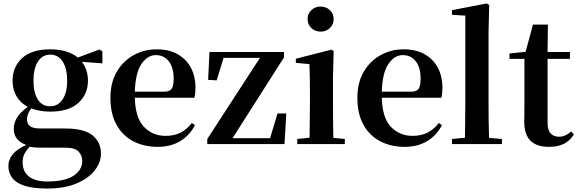

<svg xmlns="http://www.w3.org/2000/svg" viewBox="-20 -839 3366 1118"><path d="M272 -220.2Q318.4 -220.2 344.7 -260.5Q371.1 -300.8 371.1 -369.1Q371.1 -440.9 344.5 -481Q317.9 -521 272.9 -521Q227.1 -521 200.9 -480.7Q174.8 -440.4 174.8 -369.1Q174.8 -300.8 199.7 -260.5Q224.6 -220.2 272 -220.2ZM272 -189Q239.7 -189 212.2 -194.1Q184.6 -199.2 162.1 -208Q149.4 -190.9 143.3 -176Q137.2 -161.1 137.2 -143.1Q137.2 -118.2 154.8 -104.5Q172.4 -90.8 212.9 -90.8H358.9Q471.7 -90.8 519.8 -50Q567.9 -9.3 567.9 55.2Q567.9 106.9 531.2 153.6Q494.6 200.2 424.8 229.5Q355 258.8 254.9 258.8Q168.5 258.8 119.1 241.5Q69.8 224.1 49.3 194.3Q28.8 164.6 28.8 127.9Q28.8 51.3 132.8 4.9Q60.1 -21 60.1 -88.9Q60.1 -121.1 78.1 -152.6Q96.2 -184.1 142.1 -216.8Q97.7 -240.2 75.4 -279.8Q53.2 -319.3 53.2 -369.1Q53.2 -449.2 108.6 -500.5Q164.1 -551.8 272.9 -551.8Q326.2 -551.8 366 -539.1Q405.8 -526.4 433.1 -503.9L559.1 -550.8L576.2 -540V-470.2L457 -479Q473.6 -457 482.9 -429.2Q492.2 -401.4 492.2 -369.1Q492.2 -291 436.5 -240Q380.9 -189 272 -189ZM152.8 15.1Q132.8 36.6 122.3 57.1Q111.8 77.6 111.8 106Q111.8 161.6 149.7 189.7Q187.5 217.8 254.9 217.8Q356.9 217.8 408 184.6Q459 151.4 459 96.2Q459 68.4 438.5 44.7Q418 21 362.8 21H248Q213.4 21 192.6 20.3Q171.9 19.5 152.8 15.1Z M898.9 16.1Q817.9 16.1 755.6 -16.6Q693.4 -49.3 658.2 -112.8Q623 -176.3 623 -269Q623 -358.9 660.6 -422.1Q698.2 -485.4 759.5 -518.6Q820.8 -551.8 892.1 -551.8Q965.3 -551.8 1015.9 -522.5Q1066.4 -493.2 1092.3 -443.1Q1118.2 -393.1 1118.2 -331.1Q1118.2 -312 1116.7 -297.9Q1115.2 -283.7 1111.8 -270H765.1Q768.1 -152.3 818.6 -100.1Q869.1 -47.9 943.8 -47.9Q997.1 -47.9 1033.9 -67.9Q1070.8 -87.9 1097.2 -123L1115.2 -109.9Q1083.5 -49.3 1028.3 -16.6Q973.1 16.1 898.9 16.1ZM765.1 -305.2H936Q968.3 -305.2 979.7 -322.3Q991.2 -339.4 991.2 -379.9Q991.2 -445.8 963.1 -481.9Q935.1 -518.1 887.2 -518.1Q838.9 -518.1 803.7 -466.6Q768.6 -415 765.1 -305.2Z M1187 0V-29.8L1493.7 -502H1281.7L1241.7 -371.1L1191.9 -374L1199.7 -536.1H1633.8V-504.9L1334 -34.2H1552.7L1595.7 -178.2H1647L1636.7 0Z M1846.7 -654.8Q1815.4 -654.8 1793.2 -675.3Q1771 -695.8 1771 -729Q1771 -759.8 1793.2 -780.3Q1815.4 -800.8 1846.7 -800.8Q1878.4 -800.8 1900.6 -780.3Q1922.9 -759.8 1922.9 -729Q1922.9 -695.8 1900.6 -675.3Q1878.4 -654.8 1846.7 -654.8ZM1781.7 0H1710.9V-29.8L1782.7 -37.1L1784.7 -234.9V-308.1Q1784.7 -358.4 1783.9 -394.3Q1783.2 -430.2 1781.7 -465.8L1702.6 -473.1V-497.1L1909.7 -549.8L1922.9 -542L1918.9 -388.2V-234.9Q1918.9 -207.5 1919.2 -172.1Q1919.4 -136.7 1919.9 -100.8Q1920.4 -64.9 1920.9 -36.1L1987.8 -29.8V0Z M2336.9 16.1Q2255.9 16.1 2193.6 -16.6Q2131.3 -49.3 2096.2 -112.8Q2061 -176.3 2061 -269Q2061 -358.9 2098.6 -422.1Q2136.2 -485.4 2197.5 -518.6Q2258.8 -551.8 2330.1 -551.8Q2403.3 -551.8 2453.9 -522.5Q2504.4 -493.2 2530.3 -443.1Q2556.2 -393.1 2556.2 -331.1Q2556.2 -312 2554.7 -297.9Q2553.2 -283.7 2549.8 -270H2203.1Q2206.1 -152.3 2256.6 -100.1Q2307.1 -47.9 2381.8 -47.9Q2435.1 -47.9 2471.9 -67.9Q2508.8 -87.9 2535.2 -123L2553.2 -109.9Q2521.5 -49.3 2466.3 -16.6Q2411.1 16.1 2336.9 16.1ZM2203.1 -305.2H2374Q2406.2 -305.2 2417.7 -322.3Q2429.2 -339.4 2429.2 -379.9Q2429.2 -445.8 2401.1 -481.9Q2373 -518.1 2325.2 -518.1Q2276.9 -518.1 2241.7 -466.6Q2206.5 -415 2203.1 -305.2Z M2686.5 0H2611.8V-29.8L2687.5 -37.1L2689.5 -234.9V-748L2611.8 -752.9V-779.8L2813.5 -818.8L2828.6 -810.1L2824.7 -650.9V-234.9Q2824.7 -188 2825.4 -136Q2826.2 -84 2827.6 -36.1L2902.8 -29.8V0Z M3177.7 16.1Q3105.5 16.1 3069.1 -19.3Q3032.7 -54.7 3032.7 -131.8Q3032.7 -159.7 3033.2 -182.4Q3033.7 -205.1 3033.7 -234.9V-496.1H2946.8V-527.8L3040.5 -537.1L3083.5 -695.8H3170.4L3168.5 -536.1H3298.8V-496.1H3168.5V-124Q3168.5 -81.1 3186.3 -62Q3204.1 -43 3234.4 -43Q3254.9 -43 3270.5 -50Q3286.1 -57.1 3306.6 -73.2L3321.8 -56.2Q3299.8 -20.5 3264.6 -2.2Q3229.5 16.1 3177.7 16.1Z"/></svg>

Font: Source Han Serif TW
Style: Bold
Weight: 700
Designer: Ryoko NISHIZUKA Ë•øÂ°öÊ∂ºÂ≠ê (kana & ideographs); Frank Grie√ühammer (Latin, Greek & Cyrillic); Wenlong ZHANG Âº†ÊñáÈæô 
Foundry: Adobe
Version: Version 2.003;hotconv 1.1.1;makeotfexe 2.6.0